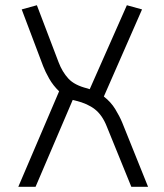

<svg xmlns="http://www.w3.org/2000/svg" viewBox="-20 -714 626 734"><path d="M50 0 206 -365Q183 -387 168 -413.5Q153 -440 145 -461L63 -678L121 -694L204 -476Q218 -439 241.5 -413.5Q265 -388 314 -376L323 -373L465 -694L523 -678L377 -345Q404 -324 420.5 -297Q437 -270 447 -246L546 0H482L388 -231Q371 -274 343 -296Q315 -318 270 -329L258 -332L116 0Z"/></svg>

Font: Snippet
Style: Regular
Weight: 400
Designer: Gesine Todt
Foundry: Gesine Todt
Version: Version 1.000